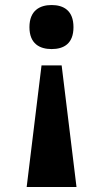

<svg xmlns="http://www.w3.org/2000/svg" viewBox="-20 -563 410 763"><path d="M185 -543C138 -543 97 -521 97 -455C97 -389 138 -368 185 -368C233 -368 272 -389 272 -455C272 -521 233 -543 185 -543ZM225 -303H145L86 180H284Z"/></svg>

Font: Noto Serif Malayalam ExtraBold
Style: Regular
Weight: 800
Designer: Indian type Foundry, Jelle Bosma, Monotype Design Team
Foundry: Monotype Imaging Inc.
Version: Version 2.104